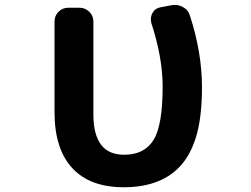

<svg xmlns="http://www.w3.org/2000/svg" viewBox="-20 -787 1040 796"><path d="M493.2 -10.7Q423.8 -10.7 370.1 -30.3Q317.4 -49.8 280.3 -89.4Q243.2 -128.9 224.6 -187.5Q206.1 -245.1 206.1 -321.3V-697.3Q206.1 -721.7 222.7 -738.3Q239.3 -754.9 263.7 -754.9H309.6Q333 -754.9 350.1 -738.3Q367.2 -721.7 367.2 -697.3V-312.5Q367.2 -228.5 399.4 -186.5Q430.7 -145.5 495.1 -145.5Q578.1 -145.5 616.2 -206.1Q654.3 -266.6 654.3 -428.7Q654.3 -547.9 607.4 -691.4Q605.5 -700.2 605.5 -708Q605.5 -720.7 612.3 -733.4Q623 -752.9 645.5 -756.8L692.4 -765.6Q699.2 -766.6 705.1 -766.6Q722.7 -766.6 738.3 -757.8Q760.7 -746.1 767.6 -721.7Q817.4 -568.4 817.4 -424.8Q817.4 -314.5 797.9 -237.3Q777.3 -159.2 736.8 -109.4Q696.3 -59.6 634.8 -35.2Q574.2 -10.7 493.2 -10.7Z"/></svg>

Font: Rounded Mgen+ 1m bold
Style: Bold
Weight: 700
Designer: [Source Han Sans]
Ryoko NISHIZUKA  (kana & ideographs); Paul D. Hunt (Latin, Greek & Cyrillic); Wenlong ZHANG  (bopomofo
Version: Version 1.059.20150602